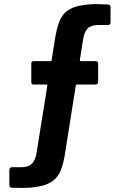

<svg xmlns="http://www.w3.org/2000/svg" viewBox="-20 -723 594 945"><path d="M26 189V112Q26 107 29.5 103.5Q33 100 38 100H86Q118 100 136 83.5Q154 67 160 29L213 -302Q213 -307 210 -307H145Q134 -307 134 -319V-411Q134 -416 137 -419Q140 -422 145 -422H228Q234 -422 234 -427L253 -545Q264 -609 285 -642Q305 -673 343.5 -687Q382 -701 449 -703Q465 -703 513 -701Q524 -699 524 -689V-612Q524 -607 521 -603.5Q518 -600 513 -600H462Q427 -599 411 -582.5Q395 -566 389 -529L373 -427Q373 -422 377 -422H451Q456 -422 459.5 -419Q463 -416 463 -411V-319Q463 -314 459.5 -310.5Q456 -307 451 -307H359Q353 -307 353 -302L298 45Q287 109 266 140Q245 171 206 185.5Q167 200 100 202Q65 202 38 201Q26 200 26 189Z"/></svg>

Font: Barlow GEO Bold
Style: Regular
Weight: 700
Designer: Jeremy Tribby
Foundry: Tribby Type
Version: Version 1.408